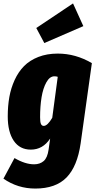

<svg xmlns="http://www.w3.org/2000/svg" viewBox="-35 -864 551 1110"><path d="M387.2 -844.2 446.8 -712.9 221.2 -615.2 174.8 -702.1ZM298.8 -554.2Q402.3 -554.2 496.1 -499L431.2 -35.2Q412.1 98.1 349.6 162.1Q287.1 226.1 168.9 226.1Q67.4 226.1 -15.1 168.9L48.8 49.8Q110.4 85.9 162.1 85.9Q195.8 85.9 217.5 67.1Q239.3 48.3 246.1 0L254.9 -63Q212.9 1 143.1 1Q79.1 1 44.4 -50.3Q9.8 -101.6 9.8 -190.9Q9.8 -251 19 -303Q28.3 -355 49.8 -401.9Q71.3 -448.7 104 -481.9Q136.7 -515.1 186.5 -534.7Q236.3 -554.2 298.8 -554.2ZM279.8 -422.9Q252.4 -422.9 233.2 -388.4Q213.9 -354 205.3 -301.8Q196.8 -249.5 196.8 -186Q196.8 -157.7 201.9 -147Q207 -136.2 217.8 -136.2Q239.7 -136.2 267.1 -183.1L298.8 -419.9Q290 -422.9 279.8 -422.9Z"/></svg>

Font: Fira Sans Compressed Heavy
Style: Italic
Weight: 900
Width: 3
Italic angle: -8°
Designer: Carrois Corporate & Edenspiekermann AG
Foundry: Carrois Corporate GbR & Edenspiekermann AG
Version: Version 4.203;PS 004.203;hotconv 1.0.88;makeotf.lib2.5.64775